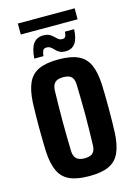

<svg xmlns="http://www.w3.org/2000/svg" viewBox="-127 -907 696 983"><g transform="rotate(-15 221.0 -415.5)"><path d="M221.6 9.1Q156.3 9.1 117.3 -8.8Q78.3 -26.8 60.2 -66.3Q42 -105.8 38.5 -170.5Q37.7 -194.6 37 -228.2Q36.2 -261.8 36.2 -298.8Q36.2 -335.8 36.8 -370.3Q37.4 -404.8 38.5 -430.2Q42 -494.2 60 -533.5Q78 -572.9 116.9 -591Q155.9 -609.1 221.6 -609.1Q287.9 -609.1 326.4 -590.8Q364.9 -572.5 382.7 -533.1Q400.5 -493.8 403.9 -430.2Q405 -406 405.6 -372.3Q406.2 -338.5 406.2 -301.5Q406.2 -264.6 405.6 -230.4Q405 -196.2 403.9 -170.5Q400.5 -106.7 382.7 -67.1Q364.9 -27.5 326.4 -9.2Q287.9 9.1 221.6 9.1ZM221.6 -85.2Q252.3 -85.2 265.4 -98.6Q278.5 -112.1 279.1 -139.8Q280.2 -180 281 -220Q281.9 -260.1 281.9 -300.4Q281.9 -340.7 281 -380.7Q280.2 -420.7 279.1 -460.8Q278.5 -488.3 265.5 -501.6Q252.6 -514.9 221.6 -514.9Q191.5 -514.9 177.9 -501.6Q164.3 -488.3 163.3 -460.8Q162.2 -420.7 161.6 -380.5Q160.9 -340.3 160.9 -300.1Q160.9 -259.9 161.6 -219.7Q162.2 -179.5 163.3 -139.8Q164.3 -112.1 178 -98.6Q191.7 -85.2 221.6 -85.2ZM291 -737.8H339.9Q337.7 -687.1 320.1 -663.3Q302.4 -639.6 269.4 -639.6Q249.3 -639.6 237.5 -646.2Q225.6 -652.9 217.5 -661.7Q209.3 -670.5 200.7 -677.1Q192.2 -683.8 178.5 -683.8Q164.2 -683.8 159.2 -673.5Q154.3 -663.2 152.6 -645.1H103.9Q107.6 -699.6 126.2 -723.8Q144.8 -748 177.8 -748Q198.1 -748 210.6 -741.4Q223 -734.9 231.5 -726.2Q240 -717.4 248.4 -710.9Q256.8 -704.3 269.2 -704.3Q281.4 -704.3 285.8 -712.7Q290.3 -721.2 291 -737.8ZM69.1 -840.3H370.2V-782.1H69.1Z"/></g></svg>

Font: Big Shoulders Display SC Thin
Style: Regular
Weight: 100
Designer: Patric King
Foundry: XO Type Co
Version: Version 2.002